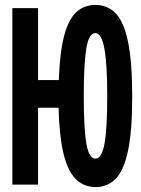

<svg xmlns="http://www.w3.org/2000/svg" viewBox="-20 -747 570 777"><path d="M30 0V-714H134V-423H218Q222 -537 240 -603.5Q258 -670 289.5 -698.5Q321 -727 366 -727Q416 -727 449 -692Q482 -657 498.5 -576Q515 -495 515 -355Q515 -219 498.5 -139Q482 -59 449 -24.5Q416 10 367 10Q320 10 287.5 -21.5Q255 -53 237.5 -123.5Q220 -194 217 -311H134V0ZM366 -105Q392 -105 403 -166Q414 -227 414 -357Q414 -487 402.5 -550Q391 -613 366 -613Q339 -613 329 -549Q319 -485 319 -360Q319 -227 329.5 -166Q340 -105 366 -105Z"/></svg>

Font: Noto Sans Mono Condensed
Style: Bold
Weight: 700
Width: 3
Designer: Monotype Design Team
Foundry: Monotype Imaging Inc.
Version: Version 2.014